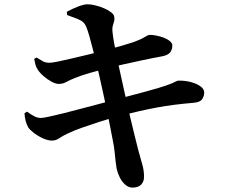

<svg xmlns="http://www.w3.org/2000/svg" viewBox="-20 -810 1040 884"><path d="M590.4 53.8Q572.5 53.8 557 40.6Q541.6 27.4 531.4 6.8Q521.3 -13.8 516.8 -34.7Q514.8 -44.9 512.6 -64.4Q510.5 -83.8 507.8 -109.9Q505.1 -136 499.4 -163.2Q493.2 -196.4 485.7 -234.2Q478.2 -272 470.1 -310.4Q461.9 -348.8 454.2 -384.9Q446.4 -421 439.4 -451.6Q432.4 -482.2 427.4 -503.4Q417.5 -543.4 408.4 -579.7Q399.3 -616 391.3 -644.1Q383.3 -672.3 377 -686.2Q371.3 -700.4 362.2 -708.3Q353.2 -716.3 336.4 -723.1Q319.6 -729.9 289.1 -740.8L287.6 -755.8Q311.1 -768.8 338.8 -779.6Q366.5 -790.3 383.1 -790.3Q398.6 -790.3 419 -785.3Q439.4 -780.3 458.6 -772.1Q477.8 -764 491.1 -753.7Q504.5 -743.4 505.9 -733.5Q508.1 -721.1 505.2 -711.4Q502.3 -701.8 499.3 -691.5Q496.3 -681.1 497.6 -666.6Q500.1 -640 506.2 -607.9Q512.3 -575.8 522.1 -526.9Q539.2 -449.1 553.4 -384.9Q567.7 -320.8 579.5 -270.3Q591.3 -219.8 600.8 -182.2Q610.2 -144.6 616.2 -120.6Q628.3 -77 635.7 -50.6Q643.2 -24.2 643.2 5.2Q643.2 24.6 630.9 38.9Q618.6 53.1 590.4 53.8ZM219.7 -162.6Q201.1 -162.6 177.6 -173.2Q154.2 -183.8 135.3 -198.5Q116.5 -213.2 109.7 -223.9Q103.2 -235.8 98.7 -251.3Q94.2 -266.7 92.6 -288.8L104.6 -295.9Q126.9 -279.6 140.5 -273.3Q154.1 -267 168.5 -267Q178.5 -267 205.3 -272.8Q232 -278.5 269.9 -287.9Q307.8 -297.4 350.2 -308.7Q392.7 -320.1 433.7 -330.7Q474.7 -341.4 507.8 -350.6Q542.1 -359.5 577.6 -368.9Q613.1 -378.3 647.3 -387.4Q681.6 -396.5 710.2 -405.3Q738.8 -414 758.9 -421.4Q777.2 -428.1 786.1 -433.3Q795.1 -438.5 802.1 -438.8Q831.5 -439.3 858.6 -432.2Q885.7 -425 903 -412.5Q920.3 -400.1 920.3 -383.8Q920.3 -368.7 911.3 -354.1Q902.3 -339.5 871.9 -336.8Q825.4 -332.8 784.2 -327.7Q743 -322.6 702.2 -315Q661.3 -307.4 616.2 -297Q571.2 -286.6 516 -272.1Q480 -262.6 438 -249.2Q396.1 -235.7 357.4 -222Q318.7 -208.3 292.1 -195.4Q268.2 -184.2 253.3 -173.8Q238.4 -163.3 219.7 -162.6ZM250.5 -423.6Q236.6 -423.6 217.4 -433.9Q198.2 -444.3 180.6 -459.5Q163.1 -474.7 153.5 -489.8Q145.7 -502.1 143.1 -512.4Q140.5 -522.6 137.5 -539.1L148.4 -545.1Q166 -534.3 177.9 -527.7Q189.7 -521 207.9 -521Q219.1 -521 246.7 -526.6Q274.2 -532.2 311 -540.9Q347.8 -549.6 386.7 -558.9Q425.6 -568.2 457.8 -576.7Q504.1 -588.9 535.3 -597.9Q566.4 -607 591.5 -615Q624.7 -626.5 643.4 -637.8Q662.1 -649.2 668.3 -649.4Q681.3 -649.7 699.2 -646.3Q717.1 -642.9 734.2 -636.4Q751.2 -629.8 762.3 -620.5Q773.4 -611.1 773.4 -600.2Q773.4 -582.1 763.3 -568.7Q753.1 -555.4 723.8 -550.2Q685.8 -543.4 639 -533.4Q592.1 -523.4 549.5 -513.9Q506.8 -504.4 480.7 -497.4Q439.7 -487.2 397 -475.1Q354.3 -463 322.9 -450.1Q300.8 -441.1 284.9 -432.3Q269.1 -423.6 250.5 -423.6Z"/></svg>

Font: Noto Serif SC ExtraLight
Style: Regular
Weight: 200
Designer: Ryoko NISHIZUKA 西塚涼子 (kana & ideographs); Frank Grießhammer (Latin, Greek & Cyrillic); Wenlong ZHANG 张文龙 (bopomofo); San
Foundry: Adobe
Version: Version 2.002-H1;hotconv 1.1.0;makeotfexe 2.6.0